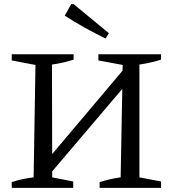

<svg xmlns="http://www.w3.org/2000/svg" viewBox="-20 -911 841 931"><path d="M37 0V-28Q64 -37 90.5 -42.5Q117 -48 143 -51L152 -596L37 -618V-648H337V-622Q313 -614 286.5 -608Q260 -602 232 -598L233 -164L574 -568L575 -596L457 -618V-648H761V-622Q737 -614 710.5 -608Q684 -602 656 -598V-51L761 -31V0H463V-28Q489 -36 515 -42Q541 -48 565 -51L573 -480L233 -80V-51L335 -31V0ZM492 -724Q441 -749 391.5 -776.5Q342 -804 294 -835L325 -891H337L508 -750Z"/></svg>

Font: Piazzolla
Style: Regular
Weight: 400
Designer: Juan Pablo del Peral
Foundry: Huerta Tipografica
Version: Version 1.330